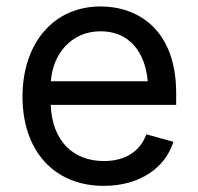

<svg xmlns="http://www.w3.org/2000/svg" viewBox="-20 -573 623 604"><path d="M306.6 11.7C418.5 11.7 500 -44.4 525.4 -127L440.4 -150.4C419.9 -94.7 371.6 -66.4 307.1 -66.4C210.4 -66.4 144 -128.9 139.6 -243.2H534.2V-279.8C534.2 -481.4 412.1 -552.7 296.4 -552.7C147.5 -552.7 50.8 -436 50.8 -268.6C50.8 -100.6 148.4 11.7 306.6 11.7ZM140.1 -317.4C145.5 -400.9 202.6 -474.6 296.4 -474.6C386.2 -474.6 436.5 -410.2 444.8 -317.4Z"/></svg>

Font: Raveo
Style: Regular
Weight: 400
Designer: Jakub Foglar, Rasmus Andersson (Inter)
Foundry: Jakubfoglar.com
Version: Version 1.100;Glyphs 3.2.3 (3260)